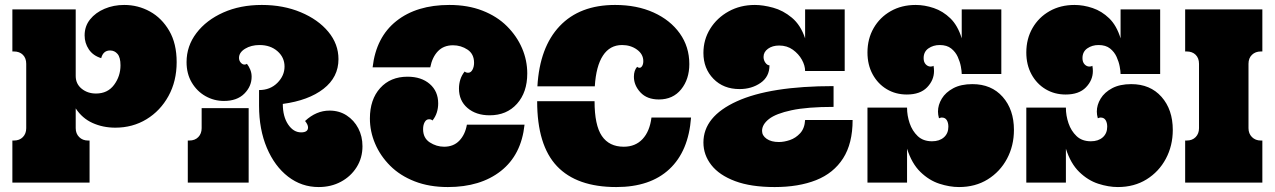

<svg xmlns="http://www.w3.org/2000/svg" viewBox="-20 -738 5152 776"><path d="M30 -170H36Q59 -170 72.5 -184Q86 -198 86 -220V-480Q86 -503 72.5 -516.5Q59 -530 36 -530H30V-700H286V-431Q286 -399 310 -379.5Q334 -360 368 -360Q415 -360 441 -395Q467 -430 467 -474Q467 -506 455 -520Q443 -534 425 -534Q397 -534 389 -503Q356 -513 339 -538.5Q322 -564 322 -595Q322 -632 344 -659.5Q366 -687 402.5 -702.5Q439 -718 482 -718Q538 -718 586 -691.5Q634 -665 664 -613.5Q694 -562 694 -487Q694 -410 661 -350Q628 -290 572 -256Q516 -222 446 -222Q396 -222 354 -241Q312 -260 286 -300V-220Q286 -198 300 -184Q314 -170 336 -170H342V0H30Z M734 -487Q734 -552 774 -604.5Q814 -657 882.5 -687.5Q951 -718 1038 -718Q1125 -718 1195.5 -688.5Q1266 -659 1307 -609.5Q1348 -560 1348 -499Q1348 -426 1287.5 -379Q1227 -332 1123 -318Q1123 -267 1144.5 -235Q1166 -203 1197 -203Q1225 -203 1225 -223Q1225 -234 1213 -249Q1258 -291 1312 -291Q1351 -291 1381 -271.5Q1411 -252 1428 -219.5Q1445 -187 1445 -147Q1445 -100 1421.5 -62.5Q1398 -25 1358 -3.5Q1318 18 1268 18Q1199 18 1144.5 -24Q1090 -66 1058.5 -140.5Q1027 -215 1027 -311V-374Q1072 -374 1101 -403Q1130 -432 1130 -469Q1130 -506 1101.5 -531Q1073 -556 1029 -556Q995 -556 970.5 -541Q946 -526 946 -504Q946 -493 953 -485Q960 -477 968 -477Q974 -477 978 -480Q986 -470 991.5 -456.5Q997 -443 997 -428Q997 -389 967.5 -359.5Q938 -330 885 -330Q845 -330 810.5 -349.5Q776 -369 755 -404.5Q734 -440 734 -487ZM795 -301H985V0H739V-170H745Q768 -170 781.5 -184Q795 -198 795 -220Z M1486 -466Q1500 -588 1582 -653Q1664 -718 1796 -718Q1871 -718 1930 -695Q1989 -672 2029 -632Q2069 -592 2090 -543Q2111 -494 2111 -441Q2111 -365 2069.5 -318.5Q2028 -272 1959 -272Q1904 -272 1869.5 -301.5Q1835 -331 1835 -380Q1835 -399 1840.5 -416.5Q1846 -434 1858 -449Q1863 -444 1872 -444Q1883 -444 1889.5 -456Q1896 -468 1896 -484Q1896 -520 1869.5 -537.5Q1843 -555 1811 -555Q1773 -555 1750 -531Q1727 -507 1719 -466ZM2100 -234Q2087 -112 2004.5 -47Q1922 18 1790 18Q1715 18 1656 -5Q1597 -28 1557 -68Q1517 -108 1496 -157.5Q1475 -207 1475 -259Q1475 -336 1516.5 -382Q1558 -428 1627 -428Q1683 -428 1717 -398.5Q1751 -369 1751 -320Q1751 -301 1745.5 -283.5Q1740 -266 1728 -251Q1723 -256 1714 -256Q1703 -256 1696.5 -244.5Q1690 -233 1690 -216Q1690 -180 1717 -162.5Q1744 -145 1775 -145Q1813 -145 1836.5 -169.5Q1860 -194 1867 -234Z M2152 -389Q2161 -547 2242 -632.5Q2323 -718 2466 -718Q2554 -718 2621.5 -687.5Q2689 -657 2727.5 -603Q2766 -549 2766 -479Q2766 -418 2733 -377Q2700 -336 2643 -336Q2595 -336 2568.5 -364.5Q2542 -393 2542 -428Q2542 -453 2555 -468Q2559 -464 2565 -464Q2571 -464 2575.5 -471.5Q2580 -479 2580 -491Q2580 -519 2554.5 -537.5Q2529 -556 2494 -556Q2445 -556 2417 -513.5Q2389 -471 2384 -389ZM2383 -329Q2383 -232 2412.5 -188.5Q2442 -145 2501 -145Q2548 -145 2577 -176Q2606 -207 2613 -263H2773Q2763 -127 2685.5 -54.5Q2608 18 2471 18Q2311 18 2231 -66.5Q2151 -151 2151 -329Z M2823 -524Q2823 -578 2850.5 -622Q2878 -666 2925 -692Q2972 -718 3031 -718Q3064 -718 3104.5 -707Q3145 -696 3180.5 -666.5Q3216 -637 3234 -583V-700H3394V-451H3234Q3234 -473 3221 -496.5Q3208 -520 3184.5 -537Q3161 -554 3129 -554Q3102 -554 3084 -541Q3066 -528 3066 -508Q3066 -495 3073.5 -484.5Q3081 -474 3090 -474Q3090 -428 3054 -403Q3018 -378 2969 -378Q2904 -378 2863.5 -419.5Q2823 -461 2823 -524ZM2823 -162Q2823 -267 2958 -328.5Q3093 -390 3349 -390V-306Q3243 -306 3179.5 -292.5Q3116 -279 3088 -257Q3060 -235 3060 -209Q3060 -190 3078.5 -177Q3097 -164 3128 -164Q3149 -164 3172.5 -172Q3196 -180 3214 -199.5Q3232 -219 3234 -253H3426Q3426 -158 3387.5 -98Q3349 -38 3278.5 -10Q3208 18 3111 18Q3015 18 2951 -6Q2887 -30 2855 -71Q2823 -112 2823 -162Z M3486 -526Q3486 -581 3511 -624.5Q3536 -668 3580 -693Q3624 -718 3681 -718Q3717 -718 3754 -705.5Q3791 -693 3821 -664Q3851 -635 3867 -583V-700H4027V-439H3867Q3867 -450 3863.5 -469Q3860 -488 3851 -508Q3842 -528 3824.5 -542Q3807 -556 3778 -556Q3752 -556 3732.5 -542.5Q3713 -529 3713 -503Q3713 -487 3721.5 -478Q3730 -469 3741 -469Q3749 -469 3753 -472Q3754 -467 3754.5 -461.5Q3755 -456 3755 -451Q3755 -414 3727 -385Q3699 -356 3645 -356Q3600 -356 3564 -377.5Q3528 -399 3507 -437.5Q3486 -476 3486 -526ZM3486 0V-303H3646V-302Q3646 -271 3656.5 -240Q3667 -209 3689 -188Q3711 -167 3747 -167Q3777 -167 3795 -183Q3813 -199 3813 -226Q3813 -242 3806.5 -252.5Q3800 -263 3786 -263Q3785 -263 3782.5 -262.5Q3780 -262 3775 -260Q3773 -267 3772 -274Q3771 -281 3771 -287Q3771 -314 3786.5 -339.5Q3802 -365 3833 -381.5Q3864 -398 3910 -398Q3987 -398 4032.5 -346.5Q4078 -295 4078 -213Q4078 -149 4050 -96.5Q4022 -44 3972 -13Q3922 18 3856 18Q3818 18 3776.5 4.5Q3735 -9 3700 -43Q3665 -77 3646 -137V0Z M4128 -526Q4128 -581 4153 -624.5Q4178 -668 4222 -693Q4266 -718 4323 -718Q4359 -718 4396 -705.5Q4433 -693 4463 -664Q4493 -635 4509 -583V-700H4669V-439H4509Q4509 -450 4505.5 -469Q4502 -488 4493 -508Q4484 -528 4466.5 -542Q4449 -556 4420 -556Q4394 -556 4374.5 -542.5Q4355 -529 4355 -503Q4355 -487 4363.5 -478Q4372 -469 4383 -469Q4391 -469 4395 -472Q4396 -467 4396.5 -461.5Q4397 -456 4397 -451Q4397 -414 4369 -385Q4341 -356 4287 -356Q4242 -356 4206 -377.5Q4170 -399 4149 -437.5Q4128 -476 4128 -526ZM4128 0V-303H4288V-302Q4288 -271 4298.5 -240Q4309 -209 4331 -188Q4353 -167 4389 -167Q4419 -167 4437 -183Q4455 -199 4455 -226Q4455 -242 4448.5 -252.5Q4442 -263 4428 -263Q4427 -263 4424.5 -262.5Q4422 -262 4417 -260Q4415 -267 4414 -274Q4413 -281 4413 -287Q4413 -314 4428.5 -339.5Q4444 -365 4475 -381.5Q4506 -398 4552 -398Q4629 -398 4674.5 -346.5Q4720 -295 4720 -213Q4720 -149 4692 -96.5Q4664 -44 4614 -13Q4564 18 4498 18Q4460 18 4418.5 4.5Q4377 -9 4342 -43Q4307 -77 4288 -137V0Z M5082 -170V0H4770V-170H4776Q4799 -170 4812.5 -184Q4826 -198 4826 -220V-480Q4826 -503 4812.5 -516.5Q4799 -530 4776 -530H4770V-700H5082V-530H5076Q5054 -530 5040 -516.5Q5026 -503 5026 -480V-220Q5026 -198 5040 -184Q5054 -170 5076 -170Z"/></svg>

Font: Exile
Style: Regular
Weight: 400
Designer: Bartłomiej Rózga @rozgatype
Version: Version 1.000; ttfautohint (v1.8.4.7-5d5b)